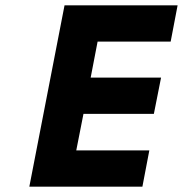

<svg xmlns="http://www.w3.org/2000/svg" viewBox="-20 -700 686 720"><path d="M222 -680H646L620 -544H346L320 -409H584L557 -273H293L266 -136H540L514 0H90Z"/></svg>

Font: Teachers[wght] Italic
Style: Regular
Weight: 400
Designer: Alfredo Marco Pradil & Chank Diesel
Version: Version 1.000;Glyphs 3.1.2 (3151)